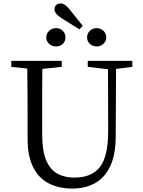

<svg xmlns="http://www.w3.org/2000/svg" viewBox="-20 -1084 832 1120"><path d="M544 -813Q521 -813 504.5 -828Q488 -843 488 -866Q488 -889 504.5 -904.5Q521 -920 544 -920Q566 -920 583 -904.5Q600 -889 600 -866Q600 -843 583 -828Q566 -813 544 -813ZM443 -913 339 -978Q298 -1004 298 -1029Q298 -1046 308 -1055Q318 -1064 334 -1064Q358 -1064 386 -1029L463 -933ZM307 -813Q284 -813 267 -828Q250 -843 250 -866Q250 -889 267 -904.5Q284 -920 307 -920Q330 -920 346 -904.5Q362 -889 362 -866Q362 -843 346 -828Q330 -813 307 -813ZM752 -729V-694L657 -682L655 -290Q655 -182 623 -114.5Q591 -47 534 -15.5Q477 16 401 16Q324 16 265 -14Q206 -44 173.5 -108.5Q141 -173 141 -275V-391Q141 -464 140.5 -537.5Q140 -611 139 -684L46 -694V-729H340V-694L227 -682Q226 -611 226 -538Q226 -465 226 -391V-299Q226 -205 249 -150Q272 -95 314 -71.5Q356 -48 414 -48Q514 -48 562.5 -109.5Q611 -171 611 -318L610 -680L492 -694V-729Z"/></svg>

Font: Shippori Mincho TTF
Style: Regular
Weight: 400
Version: Version 2.100